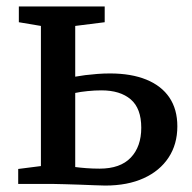

<svg xmlns="http://www.w3.org/2000/svg" viewBox="-20 -571 596 596"><path d="M36.5 0V-46.5L107 -55.5V-490.5L38.5 -502V-551H305V-502L213.5 -490.5V-333Q227 -335.5 244.8 -337.8Q262.5 -340 282.2 -341.5Q302 -343 321.5 -343Q387.5 -343 434.5 -323.8Q481.5 -304.5 506 -268Q530.5 -231.5 530.5 -179Q530.5 -123 503.2 -81.8Q476 -40.5 426 -17.8Q376 5 306.5 5Q294.5 5 272.8 4Q251 3 226.8 2.2Q202.5 1.5 180.8 0.8Q159 0 146 0ZM289 -47.5Q353.5 -47.5 386 -81.8Q418.5 -116 418.5 -174.5Q418.5 -234.5 385.8 -262.5Q353 -290.5 295 -290.5Q274 -290.5 251.8 -288.2Q229.5 -286 213.5 -282.5V-52.5Q228.5 -50.5 248.2 -49Q268 -47.5 289 -47.5Z"/></svg>

Font: Merriweather 28pt Medium
Style: Regular
Weight: 500
Version: Version 2.100